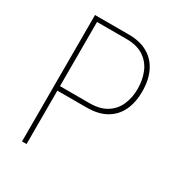

<svg xmlns="http://www.w3.org/2000/svg" viewBox="-170 -823 869 935"><g transform="rotate(30 265.0 -355.5)"><path d="M281.7 -300.3H100.1V-325.7H281.7Q342.3 -325.7 379.6 -349.6Q417 -373.5 434.3 -413.8Q451.7 -454.1 451.7 -502.4Q451.7 -553.2 434.3 -595Q417 -636.7 379.6 -661.6Q342.3 -686.5 281.7 -686.5H117.2V0H91.8V-710.9H281.7Q346.2 -710.9 389.6 -685.3Q433.1 -659.7 455.3 -613Q477.5 -566.4 477.5 -503.4Q477.5 -440.9 455.6 -395.3Q433.6 -349.6 390.1 -325Q346.7 -300.3 281.7 -300.3Z"/></g></svg>

Font: Roboto Condensed Thin
Style: Regular
Weight: 250
Width: 3
Designer: Christian Robertson
Foundry: Google
Version: Version 3.009; 2024